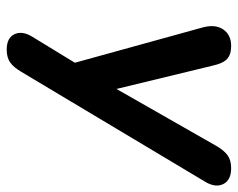

<svg xmlns="http://www.w3.org/2000/svg" viewBox="-90 -448 725 586"><g transform="rotate(90 273.0 -154.5)"><path d="M131 188Q95 188 84 164.5Q73 141 91 111L171 -20L63 -411Q53 -449 69.5 -473Q86 -497 120 -497Q146 -497 159.5 -484.5Q173 -472 180 -440L251 -147L425 -452Q439 -476 454 -486.5Q469 -497 493 -497Q529 -497 541 -473.5Q553 -450 535 -419L199 143Q185 167 170 177.5Q155 188 131 188Z"/></g></svg>

Font: Nunito
Style: Bold Italic
Weight: 700
Italic angle: -9°
Designer: Vernon Adams
Foundry: Vernon Adams
Version: Version 3.601; ttfautohint (v1.8.2.53-6de2)